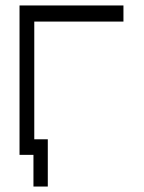

<svg xmlns="http://www.w3.org/2000/svg" viewBox="-20 -617 526 703"><path d="M155 -107V66H102.5V-50H51.5V-597H432V-538H105.5V-107Z"/></svg>

Font: 3270 Nerd Font Mono SemCond
Style: Regular
Weight: 400
Monospace: yes
Version: Version 3.0.1;Nerd Fonts 3.1.1